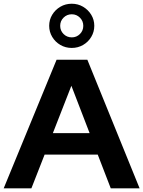

<svg xmlns="http://www.w3.org/2000/svg" viewBox="-24 -1025 780 1045"><path d="M-3.9 0 284 -700H451.4L735.8 0H578.8L508 -183.5H218.8L146.9 0ZM263.7 -300.3H463.8L364.5 -558.2ZM366.5 -764.1Q332.6 -764.1 304.5 -780.4Q276.5 -796.7 260.1 -824.3Q243.7 -851.8 243.7 -884.5Q243.7 -917.4 260.1 -944.6Q276.5 -971.8 304.5 -988.3Q332.6 -1004.7 366.5 -1004.7Q400.3 -1004.7 428.2 -988.3Q456 -971.8 472.6 -944.6Q489.2 -917.4 489.2 -884.5Q489.2 -851.8 472.8 -824.3Q456.5 -796.7 428.4 -780.4Q400.3 -764.1 366.5 -764.1ZM366.9 -821.6Q392.6 -821.6 411 -839.8Q429.3 -858 429.3 -884.3Q429.3 -910.6 411 -928.9Q392.6 -947.3 366.9 -947.3Q340.3 -947.3 322 -929.1Q303.6 -910.9 303.6 -884.4Q303.6 -858.1 322 -839.8Q340.3 -821.6 366.9 -821.6Z"/></svg>

Font: Red Hat Display
Style: Regular
Weight: 300
Designer: Pentagram, MCKL
Foundry: Pentagram, MCKL
Version: Version 1.023